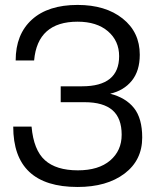

<svg xmlns="http://www.w3.org/2000/svg" viewBox="-20 -742 625 772"><path d="M292 9.8Q33.2 9.8 33.2 -232.9H106.9Q115.2 -138.7 160.6 -97.9Q206.1 -57.1 293 -57.1Q376.5 -57.1 422.9 -96.7Q469.2 -136.2 469.2 -200.2Q469.2 -266.6 432.4 -298.8Q395.5 -331.1 319.8 -331.1H224.1V-395H310.1Q459 -395 459 -516.1Q459 -577.6 414.1 -616.2Q369.1 -654.8 292 -654.8Q130.9 -654.8 117.2 -499H43Q43 -604 108.2 -663.1Q173.3 -722.2 292 -722.2Q404.3 -722.2 473.1 -667.5Q542 -612.8 542 -522Q542 -457 510 -417.5Q478 -377.9 422.9 -365.2Q485.8 -349.1 518.8 -307.6Q551.8 -266.1 551.8 -189Q551.8 -97.7 480.5 -43.9Q409.2 9.8 292 9.8Z"/></svg>

Font: Creato Display
Style: Regular
Weight: 400
Version: Version 1.000